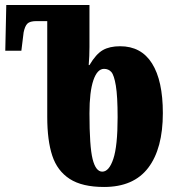

<svg xmlns="http://www.w3.org/2000/svg" viewBox="-20 -734 687 764"><path d="M168 -269V-650H125Q99 -650 89 -640Q79 -630 74 -605L65 -532H1L5 -714H336V-547Q336 -511 333 -475H336Q362 -519 389 -534.5Q416 -550 458 -550Q542 -550 585 -481.5Q628 -413 628 -284Q628 -143 570 -66.5Q512 10 394 10Q307 10 257.5 -22Q208 -54 188 -114.5Q168 -175 168 -269ZM448 -267Q448 -351 441 -393Q434 -435 423 -447.5Q412 -460 394 -460Q367 -460 351.5 -414.5Q336 -369 336 -283Q336 -151 348.5 -101Q361 -51 387 -51Q414 -51 431 -102Q448 -153 448 -267Z"/></svg>

Font: Noto Serif Georgian Black Cond
Style: Regular
Weight: 900
Width: 3
Designer: Monotype Design team
Foundry: Monotype Imaging Inc.
Version: Version 1.000